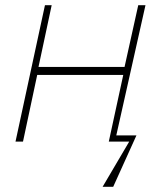

<svg xmlns="http://www.w3.org/2000/svg" viewBox="-20 -548 621 743"><path d="M377 175 480 0H401L457 -258H124L69 0H40L154 -528H180L129 -289H462L515 -528H543L430 -24H508L418 175Z"/></svg>

Font: Noto Sans Thin
Style: Italic
Weight: 100
Italic angle: -12°
Designer: Monotype Design Team
Foundry: Monotype Imaging Inc.
Version: Version 2.013; ttfautohint (v1.8.4.7-5d5b)